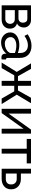

<svg xmlns="http://www.w3.org/2000/svg" viewBox="1398 -1968 581 3416"><g transform="rotate(90 1688.0 -260.5)"><path d="M338 -522Q366 -522 390 -512.5Q414 -503 432 -486Q450 -469 460 -445.5Q470 -422 470 -394Q470 -377 466 -359.5Q462 -342 453.5 -325.5Q445 -309 431 -295Q417 -281 397 -273Q440 -261 465 -228.5Q490 -196 490 -147Q490 -114 478 -86.5Q466 -59 444.5 -40Q423 -21 393.5 -10.5Q364 0 328 0H75V-522ZM303 -299Q341 -299 362.5 -320.5Q384 -342 384 -380Q384 -412 367 -434.5Q350 -457 310 -457H161V-299ZM318 -65Q358 -65 381.5 -90.5Q405 -116 405 -151Q405 -184 383 -209Q361 -234 320 -234H161V-65Z M732 10Q695 10 663 -2.5Q631 -15 607.5 -37Q584 -59 570.5 -88.5Q557 -118 557 -153Q557 -189 573 -218.5Q589 -248 618.5 -269Q648 -290 688.5 -302Q729 -314 777 -314Q815 -314 854 -307Q893 -300 923 -288V-330Q923 -394 887 -430.5Q851 -467 785 -467Q706 -467 619 -406L590 -463Q691 -531 793 -531Q896 -531 953.5 -476Q1011 -421 1011 -321V-108Q1011 -77 1039 -76V0Q1025 2 1016 3Q1007 4 997 4Q971 4 955.5 -11.5Q940 -27 937 -49L935 -86Q900 -39 846.5 -14.5Q793 10 732 10ZM755 -56Q802 -56 842.5 -73.5Q883 -91 904 -120Q923 -139 923 -159V-236Q859 -261 790 -261Q724 -261 682.5 -233Q641 -205 641 -160Q641 -138 649.5 -119Q658 -100 673.5 -86Q689 -72 710 -64Q731 -56 755 -56Z M1206 -522 1336 -290H1419V-522H1507V-290H1590L1720 -522H1817L1665 -268L1832 0H1734L1605 -224H1507V0H1419V-224H1321L1192 0H1094L1260 -268L1108 -522Z M2002 -124 2286 -522H2357V0H2271V-390L1992 0H1916V-522H2002Z M2713 0H2627V-446H2452V-522H2888V-446H2713Z M2982 -522H3068V-342H3167Q3201 -342 3233.5 -331.5Q3266 -321 3291.5 -299.5Q3317 -278 3333 -245.5Q3349 -213 3349 -169Q3349 -125 3333 -93Q3317 -61 3291.5 -40.5Q3266 -20 3233 -10Q3200 0 3166 0H2982ZM3166 -74Q3209 -74 3235.5 -97.5Q3262 -121 3262 -169Q3262 -218 3233.5 -243Q3205 -268 3167 -268H3068V-74Z"/></g></svg>

Font: PTCRaleway Medium
Style: Regular
Weight: 500
Designer: Matt McInerney, Pablo Impallari, Rodrigo Fuenzalida
Foundry: Matt McInerney, Pablo Impallari, Rodrigo Fuenzalida
Version: Version 3.000g; ttfautohint (v1.5) -l 8 -r 28 -G 28 -x 14 -D